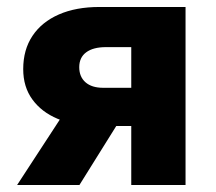

<svg xmlns="http://www.w3.org/2000/svg" viewBox="-20 -530 620 550"><path d="M29 0 205.5 -270.5 249 -171Q190.5 -170.5 144.8 -189.8Q99 -209 72.8 -245Q46.5 -281 46.5 -332Q46.5 -387.5 73 -427.2Q99.5 -467 148.5 -488.5Q197.5 -510 264.5 -510H511.5V0H356V-395H283.5Q247 -395 227 -380.2Q207 -365.5 207 -337.5Q207 -310 225 -294.2Q243 -278.5 275.5 -278.5H371V-169H313L207.5 0Z"/></svg>

Font: Geologica Cursive
Style: Bold
Weight: 700
Designer: Sindre Bremnes, Frode Helland
Foundry: Monokrom Skriftforlag AS
Version: Version 1.010;gftools[0.9.28]